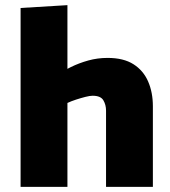

<svg xmlns="http://www.w3.org/2000/svg" viewBox="-20 -726 660 746"><path d="M242 -326Q257 -333 275.5 -339Q294 -345 311.5 -349.5Q329 -354 340 -354Q371 -354 381.5 -336.5Q392 -319 392 -296V0H574V-313Q574 -367 555.5 -409.5Q537 -452 498.5 -476.5Q460 -501 398 -501Q359 -501 323 -491Q287 -481 255.5 -465.5Q224 -450 200 -435ZM242 0V-706L60 -695V0Z"/></svg>

Font: Catamaran Thin Black
Style: Regular
Weight: 900
Version: Version 2.000